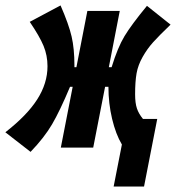

<svg xmlns="http://www.w3.org/2000/svg" viewBox="-64 -538 645 703"><path d="M344.7 -292Q366.7 -363.8 391.8 -405.5Q417 -447.3 474.1 -516.6L560.5 -447.8Q518.6 -407.7 496.8 -383.5Q475.1 -359.4 458.3 -329.6Q441.4 -299.8 436 -269.3Q430.7 -238.8 430.7 -192.9Q430.7 -160.6 437.3 -141.1Q443.8 -121.6 459.5 -102.5H511.7L463.4 145H352.1L382.3 -8.8Q359.9 -46.4 346.4 -103Q333 -159.7 333 -220.2H320.8L277.3 2.4H158.7L202.1 -220.2H192.4Q155.3 -131.8 126.7 -83Q98.1 -34.2 47.9 18.1L-44.4 -53.7Q34.7 -115.2 72.3 -174.1Q109.9 -232.9 109.9 -295.4Q109.9 -335 95.5 -369.9Q81.1 -404.8 44.9 -458L157.7 -518.1Q188 -448.7 198.2 -404.3Q208.5 -359.9 208.5 -297.9V-292H215.8L255.9 -498H374.5L334.5 -292Z"/></svg>

Font: Fantasque Sans Mono
Style: Bold Italic
Weight: 700
Italic angle: -11°
Monospace: yes
Designer: Jany Belluz
Version: Version 1.7.1